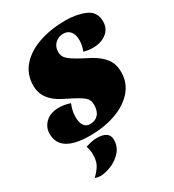

<svg xmlns="http://www.w3.org/2000/svg" viewBox="-230 -803 1083 1196"><g transform="rotate(-30 311.5 -205.5)"><path d="M-8 -116Q-8 -164 27 -197Q62 -230 123 -230Q161 -230 203 -216Q184 -170 184 -125Q184 -88 198.5 -65.5Q213 -43 242 -43Q279 -43 301 -67Q323 -91 323 -138Q323 -173 296 -194.5Q269 -216 212 -244Q197 -251 167 -267Q54 -324 54 -427Q54 -509 105 -566Q156 -623 241.5 -651.5Q327 -680 430 -680Q508 -680 569.5 -654Q631 -628 631 -557Q631 -506 592.5 -476Q554 -446 495 -446Q463 -446 430 -455Q445 -494 445 -531Q445 -569 427.5 -592Q410 -615 376 -615Q341 -615 317 -591.5Q293 -568 293 -531Q293 -496 322.5 -472.5Q352 -449 412 -418L458 -394Q512 -364 541.5 -325.5Q571 -287 571 -227Q571 -153 524 -97.5Q477 -42 394 -11.5Q311 19 206 19Q-8 19 -8 -116ZM135 269Q119 269 98 262Q136 224 149 197Q162 170 162 124Q162 110 158.5 93Q155 76 151 68Q199 52 232 52Q321 52 321 114Q321 163 290 198Q259 233 215 251Q171 269 135 269Z"/></g></svg>

Font: Sansita Black Italic
Style: Regular
Weight: 900
Italic angle: -11°
Designer: Pablo Cosgaya
Foundry: Omnibus-Type
Version: Version 1.006